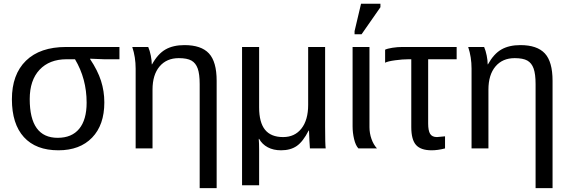

<svg xmlns="http://www.w3.org/2000/svg" viewBox="-20 -773 2963 1000"><path d="M523.4 -239.7Q523.4 -122.1 459.7 -56.2Q396 9.8 284.2 9.8Q167 9.8 104.5 -58.8Q42 -127.4 42 -255.9Q42 -385.3 115.2 -456.8Q188.5 -528.3 324.2 -528.3H602.1V-464.4H521.5L449.2 -467.3V-465.3Q488.8 -406.2 506.1 -352.1Q523.4 -297.9 523.4 -239.7ZM431.2 -238.3Q431.2 -362.8 370.6 -464.4H327.1Q237.3 -464.4 186 -409.7Q134.8 -355 134.8 -256.8Q134.8 -55.2 280.3 -55.2Q354 -55.2 392.6 -102.3Q431.2 -149.4 431.2 -238.3Z M1020 207V-335Q1020 -387.2 1009.8 -416Q999.5 -444.8 977.1 -457.5Q954.6 -470.2 911.1 -470.2Q847.7 -470.2 811 -426.8Q774.4 -383.3 774.4 -306.2V0H686.5V-415.5Q686.5 -475.6 668.9 -528.3H752Q760.3 -509.3 765.4 -483.6Q770.5 -458 770.5 -438H772Q802.2 -492.7 842 -515.4Q881.8 -538.1 940.9 -538.1Q1027.8 -538.1 1068.1 -494.9Q1108.4 -451.7 1108.4 -352.1V207Z M1594.2 0Q1593.3 -5.9 1591.6 -39.8Q1589.8 -73.7 1589.4 -92.8H1587.4Q1558.1 -35.2 1525.6 -12.7Q1493.2 9.8 1443.8 9.8Q1403.8 9.8 1374.5 -5.9Q1345.2 -21.5 1329.6 -49.8H1327.6Q1329.6 -28.8 1329.6 9.8V191.9H1240.7V-528.3H1329.6V-213.9Q1329.6 -135.3 1360.4 -97.2Q1391.1 -59.1 1454.6 -59.1Q1515.1 -59.1 1550 -103.5Q1585 -147.9 1585 -227.1V-528.3H1673.3V-113.8Q1673.3 -20.5 1676.3 0Z M1846.7 0Q1832 -15.6 1824.2 -48.6Q1816.4 -81.5 1816.4 -115.2V-528.3H1904.3V-110.8Q1904.3 -79.1 1914.8 -49.3Q1925.3 -19.5 1943.4 0ZM1826.7 -594.7V-610.8L1860.4 -753.4H1961.4V-735.4L1863.3 -594.7Z M2108.9 -464.4Q2076.7 -464.4 2037.6 -459Q1998.5 -453.6 1985.8 -446.3V-514.2Q1997.6 -520 2023.7 -524.2Q2049.8 -528.3 2075.2 -528.3H2358.4V-464.4H2210V-129.9Q2210 -92.8 2220.2 -75.9Q2230.5 -59.1 2255.9 -59.1L2297.9 -63V0Q2260.3 9.8 2228 9.8Q2171.9 9.8 2147 -17.8Q2122.1 -45.4 2122.1 -110.8V-464.4Z M2769.5 207V-335Q2769.5 -387.2 2759.3 -416Q2749 -444.8 2726.6 -457.5Q2704.1 -470.2 2660.6 -470.2Q2597.2 -470.2 2560.5 -426.8Q2523.9 -383.3 2523.9 -306.2V0H2436V-415.5Q2436 -475.6 2418.5 -528.3H2501.5Q2509.8 -509.3 2514.9 -483.6Q2520 -458 2520 -438H2521.5Q2551.8 -492.7 2591.6 -515.4Q2631.3 -538.1 2690.4 -538.1Q2777.3 -538.1 2817.6 -494.9Q2857.9 -451.7 2857.9 -352.1V207Z"/></svg>

Font: Arial
Style: Regular
Weight: 400
Designer: Steve Matteson
Foundry: Ascender Corporation
Version: Version 2.00.3